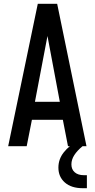

<svg xmlns="http://www.w3.org/2000/svg" viewBox="-20 -770 498 1011"><path d="M23 0 179 -750H281L435.5 0H338L311 -139H148L120.5 0ZM164 -234H295L223 -617.5H237ZM416 221Q355.5 221 321.5 191Q287.5 161 287.5 112.5Q287.5 68 315.8 32.2Q344 -3.5 396.5 -34H414.5V0Q386.5 23 371.2 46.8Q356 70.5 356 95.5Q356 122 373.5 137.2Q391 152.5 421.5 152.5H437.5V221Z"/></svg>

Font: Mohave Medium
Style: Regular
Weight: 500
Designer: Gumpita Rahayu
Foundry: Tokotype
Version: Version 2.003